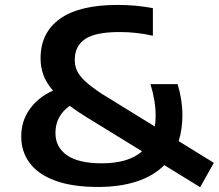

<svg xmlns="http://www.w3.org/2000/svg" viewBox="-20 -770 911 800"><path d="M814 10 664.5 -82Q620 -37 550 -14Q480 9 388 9Q282 9 210.5 -17.2Q139 -43.5 103.8 -90.8Q68.5 -138 68.5 -201.5Q68.5 -266 104 -315.5Q139.5 -365 201 -392.5Q172.5 -425 160.8 -457.8Q149 -490.5 149 -527Q149 -633.5 229.5 -691.5Q310 -749.5 470.5 -749.5Q548 -749.5 617 -736V-621Q550.5 -636.5 478.5 -636.5Q377 -636.5 334.2 -607Q291.5 -577.5 291.5 -521Q291.5 -495.5 301 -475Q310.5 -454.5 334.2 -432.2Q358 -410 402 -380.5L625 -243Q628.5 -262.5 628.5 -288.5Q628.5 -349 607 -419.5H720Q740 -354 740 -289.5Q740 -231.5 724.5 -182L871 -91.5ZM572 -139.5 345 -279Q299.5 -307 270.5 -329Q211 -287 211 -216Q211 -157 259 -123.2Q307 -89.5 404 -89.5Q515 -89.5 572 -139.5Z"/></svg>

Font: Encode Sans Expanded SemiBold
Style: Regular
Weight: 600
Width: 7
Designer: Multiple Designers
Foundry: Impallari Type
Version: Version 2.000